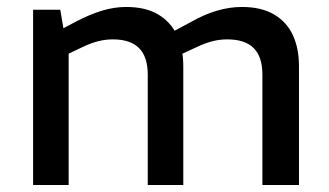

<svg xmlns="http://www.w3.org/2000/svg" viewBox="-20 -531 945 551"><path d="M75 0V-503H153L162 -450L198 -469Q236 -489 271.5 -500Q307 -511 342 -511Q398 -511 434 -489.5Q470 -468 488 -430Q506 -392 506 -341V0H404V-317Q404 -368 379 -393Q354 -418 304 -418Q282 -418 261 -412.5Q240 -407 219 -397L177 -377V0ZM733 0V-317Q733 -368 708 -393Q683 -418 632 -418Q610 -418 589 -412.5Q568 -407 547 -397L495 -373L472 -438L530 -469Q567 -490 603 -500.5Q639 -511 674 -511Q730 -511 766.5 -489.5Q803 -468 820.5 -430Q838 -392 838 -341V0Z"/></svg>

Font: REM
Style: Regular
Weight: 400
Designer: Octavio Pardo
Foundry: Ashler Design
Version: Version 1.005;gftools[0.9.28]